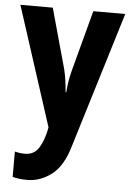

<svg xmlns="http://www.w3.org/2000/svg" viewBox="-55 -587 590 868"><g transform="rotate(5 240.0 -153.0)"><path d="M2 -546H149L225 -272Q231 -247 234.5 -221.5Q238 -196 240 -170H243Q245 -196 248.5 -219Q252 -242 260 -272L333 -546H478L289 72Q262 164 210.5 202Q159 240 102 240Q82 240 66 238Q50 236 35 232V117Q58 123 81 123Q115 123 135.5 100Q156 77 171 23L177 -5Z"/></g></svg>

Font: Noto Sans Gujarati Condensed
Style: Bold
Weight: 700
Width: 3
Designer: Jelle Bosma - Monotype Design Team, Universal Thirst
Foundry: Monotype Imaging Inc.
Version: Version 2.106; ttfautohint (v1.8.4.7-5d5b)